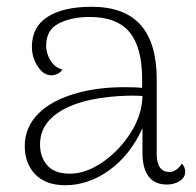

<svg xmlns="http://www.w3.org/2000/svg" viewBox="-20 -534 578 566"><path d="M526 -28Q526 -11 510 -0.5Q494 10 472 10Q436 10 418 -14Q400 -38 400 -83V-156Q364 -77 302.5 -32.5Q241 12 172 12Q115 12 84 -20Q53 -52 53 -103Q53 -159 93.5 -199.5Q134 -240 212 -261Q272 -277 348 -277Q383 -277 399 -275V-301Q399 -394 362 -439Q325 -484 244 -484Q191 -484 153.5 -465Q116 -446 116 -399Q116 -377 128.5 -356Q141 -335 164 -329Q158 -320 149 -316Q140 -312 132 -312Q108 -312 91 -338.5Q74 -365 74 -396Q74 -455 120.5 -484.5Q167 -514 250 -514Q347 -514 394.5 -460.5Q442 -407 442 -300V-80Q442 -27 480 -27Q490 -27 500 -34Q510 -41 516 -52Q526 -41 526 -28ZM400 -251Q390 -252 368 -252Q330 -252 288 -246.5Q246 -241 217 -232Q159 -214 128.5 -183Q98 -152 98 -108Q98 -71 119.5 -46.5Q141 -22 186 -22Q233 -22 282.5 -56Q332 -90 365.5 -143Q399 -196 400 -251Z"/></svg>

Font: Arima Madurai ExtraLight
Style: Regular
Weight: 275
Designer: Joana Correia and Natanael Gama
Foundry: NDISCOVER
Version: Version 1.020